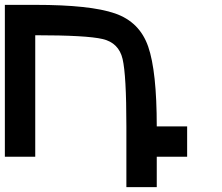

<svg xmlns="http://www.w3.org/2000/svg" viewBox="-20 -645 915 790"><path d="M125 0H0V-625H125Q351.6 -625 453.1 -589.8Q554.7 -554.7 589.8 -453.1Q625 -351.6 625 -125H750V0H625V125H500V-125Q500 -335.9 484.4 -402.3Q468.8 -468.8 402.3 -484.4Q335.9 -500 125 -500Z"/></svg>

Font: CraftyPE
Style: Regular
Weight: 400
Designer: Erek Butcher
Foundry: Haunted Coop
Version: Version 0.018;April 4, 2024;FontCreator 15.0.0.2962 64-bit